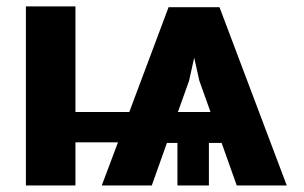

<svg xmlns="http://www.w3.org/2000/svg" viewBox="-20 -565 927 585"><path d="M58.9 -545.5H209.9V-223.7H373.9L493.6 -543H648.8L853.7 0H701.3L655.2 -129.6H616.5V0H520.6V-129.6H488.6L442.5 0H290.1L339.5 -131.4H209.9V0H58.9ZM621.4 -223.7 587.4 -318.9 571.7 -389.2 556.1 -318.9 522 -223.7Z"/></svg>

Font: Cannonade
Style: Bold
Weight: 700
Designer: Rasmus Andersson
Foundry: rsms
Version: Version 3.012;git-f93a4a705